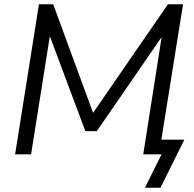

<svg xmlns="http://www.w3.org/2000/svg" viewBox="-20 -725 912 902"><path d="M661 157 739 0H653L745 -587L760 -581L435 -109H381L201 -590L220 -592L126 0H51L163 -705H230L430 -160L396 -164L769 -705H840L738 -69H846L734 157Z"/></svg>

Font: Nunito Sans 12pt
Style: Italic
Weight: 400
Italic angle: -9°
Designer: Vernon Adams
Foundry: Vernon Adams
Version: Version 3.101;gftools[0.9.27]